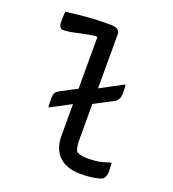

<svg xmlns="http://www.w3.org/2000/svg" viewBox="-138 -860 876 973"><g transform="rotate(20 300.0 -373.5)"><path d="M53 -738Q80 -742 105.5 -744.5Q131 -747 155 -749.5Q179 -752 202 -753Q225 -754 247.5 -754.5Q270 -755 291 -755Q308 -755 319 -751.5Q330 -748 336 -741Q342 -734 342 -722Q342 -673 342 -616.5Q342 -560 342 -500.5Q342 -441 342 -381.5Q342 -322 342 -265.5Q342 -209 342 -160Q342 -136 344 -120Q346 -104 353 -92Q364 -84 379 -81Q394 -78 413 -78Q434 -78 453.5 -80Q473 -82 491 -86.5Q509 -91 526 -98H536Q537 -86 537.5 -73.5Q538 -61 538 -48Q538 -39 535.5 -31.5Q533 -24 529.5 -18Q526 -12 520 -9Q510 -4 492 0Q474 4 452 6Q430 8 406 8Q367 8 337.5 -2.5Q308 -13 288.5 -32.5Q269 -52 259.5 -79.5Q250 -107 250 -142Q250 -189 250 -242Q250 -295 250 -351.5Q250 -408 250 -464Q250 -520 250 -573.5Q250 -627 250 -673L241 -675Q204 -670 174.5 -663.5Q145 -657 120 -652Q95 -647 73 -647Q63 -647 57 -656.5Q51 -666 51 -684Q51 -698 51.5 -711.5Q52 -725 53 -738ZM466 -496Q468 -488 468.5 -477Q469 -466 469 -446Q469 -433 465 -423.5Q461 -414 453.5 -406.5Q446 -399 432 -393L325 -337Q316 -332 305 -330.5Q294 -329 283 -326.5Q272 -324 262 -318L139 -253Q138 -260 137.5 -266.5Q137 -273 137 -282.5Q137 -292 137 -306Q137 -323 142.5 -332Q148 -341 163 -349L264 -402Q273 -407 283 -409Q293 -411 303.5 -413Q314 -415 323 -420Z"/></g></svg>

Font: Rec Mono Semicasual
Style: Regular
Weight: 400
Version: Version 1.085; ttfautohint (v1.8.4.7-5d5b)